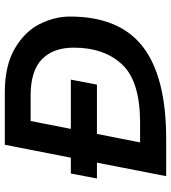

<svg xmlns="http://www.w3.org/2000/svg" viewBox="25 -753 728 818"><g transform="rotate(-90 389.0 -344.0)"><path d="M37.5 0ZM727.5 -410Q727.5 -198.8 598.8 -99.4Q470 0 206.2 0H47.5L105 -295H37.5L58.8 -406.2H126.2L181.2 -687.5H405Q517.5 -687.5 590 -645.6Q662.5 -603.8 695 -540Q727.5 -476.2 727.5 -410ZM595 -393.8Q595 -481.2 545.6 -529.4Q496.2 -577.5 391.2 -577.5H282.5L248.8 -406.2H458.8L437.5 -295H227.5L191.2 -111.2H275Q451.2 -111.2 523.1 -187.5Q595 -263.8 595 -393.8Z"/></g></svg>

Font: Cambay
Style: Bold Italic
Weight: 700
Italic angle: -11°
Designer: Pooja Saxena
Foundry: Pooja Saxena
Version: Version 1.006;PS 001.006;hotconv 1.0.70;makeotf.lib2.5.58329